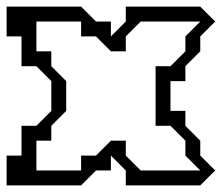

<svg xmlns="http://www.w3.org/2000/svg" viewBox="-20 -560 670 580"><path d="M90 -45H225V-90H270L315 -135H360V-90L405 -45H585L540 -90V-135L495 -180H450V-360H495L540 -405V-450L585 -495H405L360 -450V-405H315L270 -450H225V-495H90V-405H135V-360L180 -315V-225L135 -180V-135H90ZM0 0V-90H45V-180H90L135 -225V-315L90 -360H45V-450H0V-540H225L270 -495H315V-450L360 -495V-540H585L630 -495L585 -450V-405L540 -360V-315H495V-225H540V-180L585 -135V-90L630 -45L585 0H360V-45L315 -90V-45H270L225 0Z"/></svg>

Font: Rubik Iso
Style: Regular
Weight: 400
Designer: Hubert and Fischer, NaN
Foundry: Hubert and Fischer, NaN
Version: Version 2.200